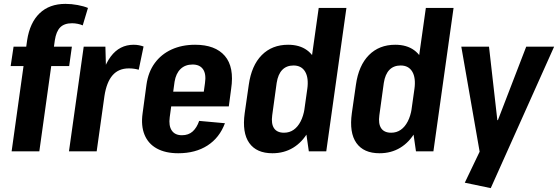

<svg xmlns="http://www.w3.org/2000/svg" viewBox="-20 -781 2880 991"><path d="M120 -573Q134 -664 184.5 -712.5Q235 -761 318 -761Q349 -761 381 -755Q413 -749 434 -740L407 -650Q396 -655 381 -658Q366 -661 352 -661Q312 -661 291 -640Q270 -619 263 -573L183 0H40ZM50 -540H351L337 -440H35Z M412 -540H524L529 -356L479 0H336ZM490 -312Q506 -428 551.5 -489Q597 -550 670 -550Q684 -550 697 -547.5Q710 -545 721 -541L696 -421Q672 -428 645 -428Q592 -428 561 -392.5Q530 -357 519 -285Z M900 10Q834 10 789.5 -14.5Q745 -39 726 -85.5Q707 -132 716 -196L736 -344Q745 -409 778.5 -455Q812 -501 865.5 -525.5Q919 -550 987 -550Q1091 -550 1140.5 -492.5Q1190 -435 1173 -322L1161 -232H838L849 -308H1058L1027 -273L1038 -352Q1045 -399 1028 -423.5Q1011 -448 974 -448Q936 -448 912 -425Q888 -402 881 -359L856 -176Q850 -132 866.5 -107.5Q883 -83 919 -83Q953 -83 974.5 -102.5Q996 -122 1008 -157L1141 -145Q1113 -70 1051 -30Q989 10 900 10Z M1386 10Q1304 10 1266.5 -43Q1229 -96 1243 -197L1264 -343Q1278 -443 1331 -496.5Q1384 -550 1467 -550Q1526 -550 1564.5 -522Q1603 -494 1618.5 -441.5Q1634 -389 1624 -315L1611 -227Q1601 -154 1570.5 -100.5Q1540 -47 1493 -18.5Q1446 10 1386 10ZM1446 -96Q1474 -96 1495.5 -111Q1517 -126 1531.5 -154Q1546 -182 1552 -220L1566 -321Q1574 -379 1555 -411Q1536 -443 1495 -443Q1459 -443 1437 -420.5Q1415 -398 1408 -353L1385 -186Q1379 -142 1394.5 -119Q1410 -96 1446 -96ZM1547 -187 1625 -740H1768L1664 0H1574Z M1939 10Q1857 10 1819.5 -43Q1782 -96 1796 -197L1817 -343Q1831 -443 1884 -496.5Q1937 -550 2020 -550Q2079 -550 2117.5 -522Q2156 -494 2171.5 -441.5Q2187 -389 2177 -315L2164 -227Q2154 -154 2123.5 -100.5Q2093 -47 2046 -18.5Q1999 10 1939 10ZM1999 -96Q2027 -96 2048.5 -111Q2070 -126 2084.5 -154Q2099 -182 2105 -220L2119 -321Q2127 -379 2108 -411Q2089 -443 2048 -443Q2012 -443 1990 -420.5Q1968 -398 1961 -353L1938 -186Q1932 -142 1947.5 -119Q1963 -96 1999 -96ZM2100 -187 2178 -740H2321L2217 0H2127Z M2379 162 2480 -49 2460 27 2361 -540H2504L2547 -161H2550L2696 -540H2840L2513 190Z"/></svg>

Font: Pathway Extreme Condensed
Style: Bold Italic
Weight: 700
Width: 3
Italic angle: -8°
Version: Version 1.001;gftools[0.9.26]